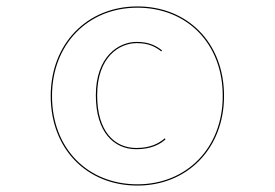

<svg xmlns="http://www.w3.org/2000/svg" viewBox="-20 -732 850 594"><path d="M405 -712.1C249.5 -712.1 136.9 -596.6 136.9 -435C136.9 -270.4 249.5 -157.9 405 -157.9C560.5 -157.9 673.1 -273.4 673.1 -435C673.1 -599.6 560.5 -712.1 405 -712.1ZM405.1 -708.2C558.4 -708.2 669.1 -597.6 669.1 -435C669.1 -275.4 558.4 -161.8 405.1 -161.8C251.6 -161.8 140.9 -272.4 140.9 -435C140.9 -594.6 251.6 -708.2 405.1 -708.2ZM403.1 -602.4C346.6 -602.4 276.5 -557.1 276.5 -437C276.5 -323.1 332.5 -270.4 401.4 -270.4C446.2 -270.4 473.6 -284.5 491.9 -300.6L490 -304.1C470.9 -288.1 446 -274.2 401.4 -274.2C334.9 -274.2 280.6 -324.6 280.6 -437C280.6 -555.5 348.9 -598.6 403.1 -598.6C440 -598.6 461.8 -586.9 479.1 -572.8L481.1 -576.1C463.5 -590.5 440.3 -602.4 403.1 -602.4Z"/></svg>

Font: Fira Sans Four
Style: Regular
Weight: 100
Designer: Carrois Corporate & Edenspiekermann AG
Foundry: Carrois Corporate GbR & Edenspiekermann AG
Version: Version 4.203;PS 004.203;hotconv 1.0.88;makeotf.lib2.5.64775